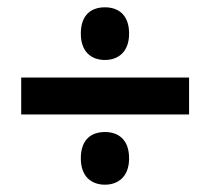

<svg xmlns="http://www.w3.org/2000/svg" viewBox="-20 -615 576 525"><path d="M267 -451C302 -451 333 -472 333 -523C333 -576 302 -595 267 -595C231 -595 201 -576 201 -523C201 -472 231 -451 267 -451ZM38 -302H497V-403H38ZM267 -110C302 -110 333 -131 333 -182C333 -235 302 -254 267 -254C231 -254 201 -235 201 -182C201 -131 231 -110 267 -110Z"/></svg>

Font: Noto Sans Display
Style: Bold
Weight: 700
Designer: Monotype Design Team
Foundry: Monotype Imaging Inc.
Version: Version 1.900